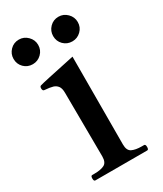

<svg xmlns="http://www.w3.org/2000/svg" viewBox="-172 -732 677 798"><g transform="rotate(-30 166.0 -333.0)"><path d="M41 0Q34 0 34 -13Q34 -26 41 -26H53Q82 -26 99 -34.5Q116 -43 116 -72L114 -378Q114 -400 106 -410.5Q98 -421 85 -425Q72 -429 46 -431Q37 -431 37 -444Q37 -453 43 -455Q54 -459 216 -493L215 -72Q215 -43 232 -34.5Q249 -26 279 -26H290Q297 -26 297 -13Q297 0 290 0ZM58 -666Q33 -666 16 -648.5Q-1 -631 -1 -607Q-1 -582 16 -565Q33 -548 58 -548Q82 -548 99.5 -565Q117 -582 117 -607Q117 -631 99.5 -648.5Q82 -666 58 -666ZM248 -666Q223 -666 206 -648.5Q189 -631 189 -607Q189 -582 206 -565Q223 -548 248 -548Q272 -548 289.5 -565Q307 -582 307 -607Q307 -631 289.5 -648.5Q272 -666 248 -666Z"/></g></svg>

Font: Shippori Mincho SemiBold
Style: Regular
Weight: 600
Designer: FONTDASU
Foundry: FONTDASU / Google Inc. / but / Adobe
Version: Version 3.110; ttfautohint (v1.8.3)